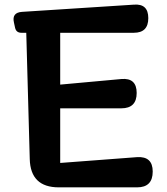

<svg xmlns="http://www.w3.org/2000/svg" viewBox="-20 -806 718 826"><path d="M233 0Q111 0 108 -122L93 -665H72Q50 -665 45 -686L40 -709Q30 -752 75 -755L556 -786Q618 -791 618 -728Q618 -665 556 -665H239V-442L502 -466Q568 -472 568 -406Q568 -340 502 -340H239V-105L570 -130Q637 -134 637 -68Q637 0 570 0Z"/></svg>

Font: s+UCsàWOS
Style: Regular
Weight: 400
Designer: FontworksQlS√∏0¬ü¬ôs√†OS¬àe[W\~√Ñ: ZERO[P0e√∂QI¬ä0¬ÉFSW0¬ò¬ëQ√°0R¬ûO0Little White Dog0YHv}N_0^_qMagmeta0v
Version: Version 1.000; 20230222